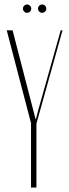

<svg xmlns="http://www.w3.org/2000/svg" viewBox="-20 -834 308 854"><path d="M138 -305H140L150 -344L250 -699H258L142 -284V0H118V-286L10 -699H36ZM82 -796Q82 -803 87.5 -808.5Q93 -814 100 -814Q108 -814 113.5 -808.5Q119 -803 119 -796Q119 -788 113.5 -782.5Q108 -777 100 -777Q93 -777 87.5 -782.5Q82 -788 82 -796ZM149 -796Q149 -803 154.5 -808.5Q160 -814 167 -814Q175 -814 180.5 -808.5Q186 -803 186 -796Q186 -788 180.5 -782.5Q175 -777 167 -777Q160 -777 154.5 -782.5Q149 -788 149 -796Z"/></svg>

Font: Moniqa Thin Display
Style: Regular
Weight: 100
Designer: Rajesh Rajput
Foundry: Rajesh Rajput
Version: Version 1.000